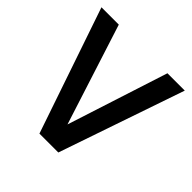

<svg xmlns="http://www.w3.org/2000/svg" viewBox="-175 -816 963 963"><g transform="rotate(45 307.0 -334.0)"><path d="M239 0 11 -668H134L306 -132L479 -668H602L373 0Z"/></g></svg>

Font: Atkinson Hyperlegible Next Medium
Style: Regular
Weight: 500
Designer: Elliott Scott, Megan Eiswerth, Linus Boman, Theodore Petrosky, Letters from Sweden
Foundry: Applied Design Works, Letters from Sweden
Version: Version 2.001